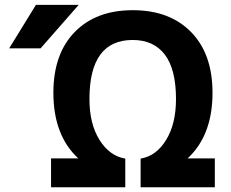

<svg xmlns="http://www.w3.org/2000/svg" viewBox="-20 -784 971 806"><path d="M130.9 -763.7H310.5L150.4 -581.1H18.6ZM718.8 -368.2Q718.8 -493.2 671.9 -554.7Q625 -616.2 537.1 -616.2Q355.5 -616.2 355.5 -368.2Q355.5 -263.7 397.9 -196.3Q440.4 -128.9 505.9 -118.2V2H194.3V-119.1H308.6Q204.1 -215.8 204.1 -394.5Q204.1 -557.6 293.5 -649.4Q382.8 -741.2 537.6 -741.2Q692.4 -741.2 782.2 -649.4Q872.1 -557.6 872.1 -394.5Q872.1 -215.8 767.6 -119.1H881.8V2H570.3V-118.2Q635.7 -128.9 677.2 -196.3Q718.8 -263.7 718.8 -368.2Z"/></svg>

Font: Nasu
Style: Bold
Weight: 700
Designer: Ryoko NISHIZUKA (kana &amp; ideographs); Paul D. Hunt (Latin, Greek &amp; Cyrillic); Wenlong ZHANG (bopomofo); Sandoll C
Version: Version 2014.1215